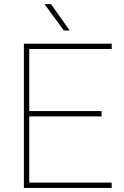

<svg xmlns="http://www.w3.org/2000/svg" viewBox="-20 -926 609 946"><path d="M530.3 -26.4V0H97.7V-710.9H530.3V-684.6H124V-378.9H480.5V-352.5H124V-26.4ZM231.4 -905.8 323.2 -775.9H294.4L199.2 -905.8Z"/></svg>

Font: Vazirmatn UI Thin
Style: Regular
Weight: 100
Designer: Saber Rastikerdar
Foundry: Saber Rastikerdar
Version: Version 33.003